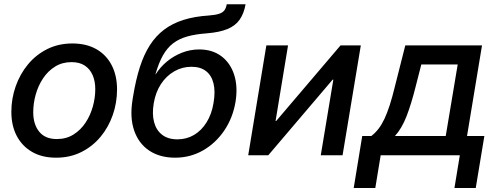

<svg xmlns="http://www.w3.org/2000/svg" viewBox="-20 -748 2397 925"><path d="M250 11.7Q183.1 11.7 135 -15.9Q86.9 -43.5 60.8 -93Q34.7 -142.6 34.7 -209Q34.7 -272.5 55.4 -331.8Q76.2 -391.1 114.7 -437.7Q153.3 -484.4 207.5 -511.5Q261.7 -538.6 328.6 -538.6Q396 -538.6 444.1 -511.2Q492.2 -483.9 518.1 -433.8Q543.9 -383.8 543.9 -317.4Q543.9 -253.4 523.4 -194.3Q502.9 -135.3 464.4 -88.9Q425.8 -42.5 371.6 -15.4Q317.4 11.7 250 11.7ZM253.9 -78.1Q299.3 -78.1 334 -99.9Q368.7 -121.6 392.1 -157Q415.5 -192.4 427.2 -234.6Q439 -276.9 439 -318.4Q439 -357.4 426 -386.7Q413.1 -416 387.9 -432.4Q362.8 -448.7 324.7 -448.7Q279.8 -448.7 245.4 -427.2Q210.9 -405.8 187.5 -370.6Q164.1 -335.4 152.1 -292.7Q140.1 -250 140.1 -207.5Q140.1 -149.4 168.7 -113.8Q197.3 -78.1 253.9 -78.1Z M823.7 11.7Q751 11.7 700 -21.7Q648.9 -55.2 626.7 -118.2Q604.5 -181.2 618.7 -268.6L621.6 -286.1Q634.3 -363.8 653.8 -424.6Q673.3 -485.4 701.9 -530Q730.5 -574.7 770.5 -605Q810.5 -635.3 864 -652.1Q917.5 -668.9 985.8 -673.3Q1018.1 -675.8 1035.6 -681.6Q1053.2 -687.5 1061.3 -698.5Q1069.3 -709.5 1072.3 -727.5H1163.1Q1155.3 -683.1 1134.8 -653.6Q1114.3 -624 1075.9 -608.2Q1037.6 -592.3 976.6 -587.4Q921.9 -583.5 882.1 -572.3Q842.3 -561 813.7 -539.1Q785.2 -517.1 764.9 -481Q744.6 -444.8 729 -390.6H730.5Q751.5 -424.3 783.7 -451.2Q815.9 -478 856 -493.9Q896 -509.8 939.9 -509.8Q1002.9 -509.8 1046.4 -477.3Q1089.8 -444.8 1108.2 -387.7Q1126.5 -330.6 1114.7 -257.3Q1101.6 -179.7 1060.3 -118.9Q1019 -58.1 957.8 -23.2Q896.5 11.7 823.7 11.7ZM834.5 -76.7Q878.9 -76.7 914.8 -97.9Q950.7 -119.1 975.3 -158.7Q1000 -198.2 1008.8 -252.4Q1018.1 -306.6 1008.8 -345.5Q999.5 -384.3 972.7 -405.3Q945.8 -426.3 902.3 -426.3Q857.9 -426.3 819.8 -404.5Q781.7 -382.8 755.6 -343.3Q729.5 -303.7 720.7 -250.5Q711.9 -198.7 722.4 -159.4Q732.9 -120.1 761.5 -98.4Q790 -76.7 834.5 -76.7Z M1630.4 0H1525.4L1585.9 -364.3H1582.5L1272.5 0H1175.8L1263.2 -529.3H1367.7L1307.6 -165H1310.5L1620.6 -529.3H1718.3Z M1684.1 157.7 1725.1 -92.8H1769Q1788.6 -107.9 1804.2 -128.4Q1819.8 -148.9 1832.8 -176.8Q1845.7 -204.6 1857.9 -242.4Q1870.1 -280.3 1882.3 -330.6L1932.6 -529.3H2302.2L2230 -92.8H2313.5L2272 157.7H2169.4L2195.3 0H1814L1788.1 157.7ZM1882.8 -92.8H2127.4L2185.1 -437.5H2009.8L1982.4 -330.6Q1961.9 -248.5 1939 -189Q1916 -129.4 1882.8 -92.8Z"/></svg>

Font: Inter 24pt Medium
Style: Italic
Weight: 500
Italic angle: -9.3988°
Designer: Rasmus Andersson
Foundry: rsms
Version: Version 4.001;git-66647c0bb